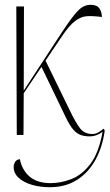

<svg xmlns="http://www.w3.org/2000/svg" viewBox="-20 -563 458 801"><path d="M50 0 48 -536H80L79 -185L238 -428Q280 -492 304.5 -517.5Q329 -543 358 -543Q385 -543 395 -527.5Q405 -512 405 -492Q369 -497 343.5 -495.5Q318 -494 293.5 -475.5Q269 -457 238 -411L170 -310L268 -109Q296 -50 314.5 -27Q333 -4 365 -4Q378 -4 389 -10Q400 -16 412 -26L417 -19Q408 49 379 102.5Q350 156 302 187Q254 218 188 218Q147 218 113 208Q79 198 58 179Q37 160 37 133Q37 124 42.5 113.5Q48 103 63 101Q72 147 104 174Q136 201 191 201Q234 201 278 184Q322 167 357 121Q392 75 408 -13Q382 6 355 6Q328 6 310.5 -2.5Q293 -11 278.5 -31.5Q264 -52 248 -87L153 -284L79 -174L78 0Z"/></svg>

Font: Noto Serif Display Condensed Thin
Style: Regular
Weight: 100
Width: 3
Designer: Monotype Design Team
Foundry: Monotype Imaging Inc.
Version: Version 2.009